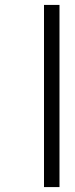

<svg xmlns="http://www.w3.org/2000/svg" viewBox="-20 -761 306 781"><path d="M222 -741V0H159V-741Z"/></svg>

Font: Poppins Light
Style: Regular
Weight: 300
Designer: Ninad Kale (Devanagari), Jonny Pinhorn (Latin)
Version: Version 5.002